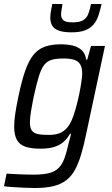

<svg xmlns="http://www.w3.org/2000/svg" viewBox="-36 -740 563 962"><path d="M139 202Q113 202 84 200.5Q55 199 29 197.5Q3 196 -16 193L-3 130Q20 131 44 132.5Q68 134 91 134.5Q114 135 133 135Q181 135 211 127Q241 119 258.5 101Q276 83 287 53Q298 23 308 -23Q311 -33 314.5 -46.5Q318 -60 320 -70H315Q299 -42 278 -25.5Q257 -9 229.5 -2Q202 5 167 5Q120 5 91 -5Q62 -15 48.5 -39.5Q35 -64 35 -106Q35 -134 40.5 -171Q46 -208 56 -255Q72 -333 90 -384.5Q108 -436 131.5 -465Q155 -494 188.5 -506Q222 -518 269 -518Q301 -518 327.5 -512Q354 -506 372.5 -489.5Q391 -473 396 -441H401L420 -510H490L396 -70Q384 -11 370.5 34Q357 79 339.5 111Q322 143 296 163Q270 183 232 192.5Q194 202 139 202ZM206 -64Q235 -64 255 -70Q275 -76 290 -89.5Q305 -103 316 -123Q324 -137 332.5 -161.5Q341 -186 348.5 -215Q356 -244 362 -273.5Q368 -303 371.5 -328Q375 -353 376 -370Q376 -413 355 -430Q334 -447 286 -447Q249 -447 225.5 -441Q202 -435 186.5 -416Q171 -397 159 -358.5Q147 -320 133 -256Q124 -211 119 -179.5Q114 -148 114 -127Q114 -100 123 -86.5Q132 -73 152.5 -68.5Q173 -64 206 -64ZM322 -578Q281 -578 257.5 -587Q234 -596 225 -612.5Q216 -629 216 -651Q216 -667 219 -684Q222 -701 226 -720H277Q275 -704 272.5 -691Q270 -678 270 -668Q270 -648 282 -638Q294 -628 328 -628Q363 -628 380.5 -638.5Q398 -649 406 -669.5Q414 -690 420 -720H473Q466 -689 457.5 -663Q449 -637 433.5 -618Q418 -599 391.5 -588.5Q365 -578 322 -578Z"/></svg>

Font: Saira SemiCondensed
Style: Italic
Weight: 400
Width: 4
Italic angle: -12°
Designer: Hector Gatti with collaboration of the Omnibus-Type team
Foundry: Omnibus-Type
Version: Version 1.101